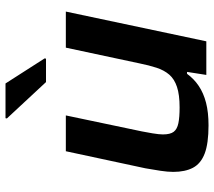

<svg xmlns="http://www.w3.org/2000/svg" viewBox="-60 -709 777 697"><g transform="rotate(-90 328.5 -360.5)"><path d="M222 8Q156 8 119.5 -6Q83 -20 68 -48.5Q53 -77 53 -120Q53 -140 57 -166.5Q61 -193 66 -221L128 -510H258L200 -234Q197 -220 193 -195.5Q189 -171 189 -158Q189 -131 198.5 -118.5Q208 -106 229.5 -101.5Q251 -97 287 -97Q333 -97 361.5 -106.5Q390 -116 406 -134.5Q422 -153 431 -180.5Q440 -208 447 -243L504 -510H635L527 0H405L416 -70H409Q391 -45 365 -27.5Q339 -10 304 -1Q269 8 222 8ZM379 -582 247 -724 248 -729H374L465 -587L464 -582Z"/></g></svg>

Font: Saira Expanded SemiBold
Style: Italic
Weight: 600
Width: 7
Italic angle: -12°
Designer: Hector Gatti with collaboration of the Omnibus-Type team
Foundry: Omnibus-Type
Version: Version 1.101